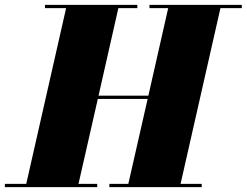

<svg xmlns="http://www.w3.org/2000/svg" viewBox="-65 -770 1015 790"><path d="M-45 -13.5V0H335V-13.5H258L337.5 -363H542.5L463 -13.5H385V0H765V-13.5H678L842 -736.5H930V-750H550V-736.5H627L545.5 -376.5H340.5L422 -736.5H500V-750H120V-736.5H207L43 -13.5Z"/></svg>

Font: Bodoni* 16pt Fatface
Style: Italic
Weight: 900
Italic angle: -13°
Version: Version 2.3